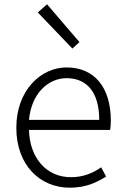

<svg xmlns="http://www.w3.org/2000/svg" viewBox="-20 -861 578 894"><path d="M305 13C381 13 431 -12 474 -39L451 -82C411 -54 367 -36 310 -36C195 -36 118 -127 115 -256H493C495 -270 496 -285 496 -299C496 -455 419 -547 290 -547C170 -547 56 -440 56 -266C56 -91 167 13 305 13ZM115 -303C126 -425 204 -497 290 -497C384 -497 442 -432 442 -303ZM317 -635 350 -665 199 -841 156 -803Z"/></svg>

Font: Noto Sans HK Light
Style: Regular
Weight: 300
Designer: Ryoko NISHIZUKA 西塚涼子 (kana, bopomofo & ideographs); Paul D. Hunt (Latin, Greek & Cyrillic); Sandoll Communications 산돌커뮤니
Foundry: Adobe
Version: Version 2.004;hotconv 1.0.118;makeotfexe 2.5.65603